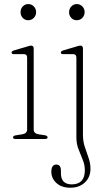

<svg xmlns="http://www.w3.org/2000/svg" viewBox="-20 -666 509 920"><path d="M115 -569Q99.5 -569 89 -580.2Q78.5 -591.5 78.5 -607.5Q78.5 -624 89.2 -635.2Q100 -646.5 115 -646.5Q131.5 -646.5 142.2 -635Q153 -623.5 153 -608Q153 -591.5 142 -580.2Q131 -569 115 -569ZM141.5 -433V-45.5Q141.5 -26.5 164.5 -22.5L194.5 -18Q208 -15.5 208 -8Q208 0 196 0H54Q42.5 0 42.5 -8Q42.5 -15 55 -17.5L87 -22.5Q110 -26.5 110 -45.5V-390Q110 -406.5 95 -406.5H47Q35.5 -406.5 35.5 -414Q35.5 -421 47 -424.5L107 -442Q114.5 -444.5 119.8 -446Q125 -447.5 128.5 -447.5Q141.5 -447.5 141.5 -433ZM347.5 -569Q332 -569 321.5 -580.2Q311 -591.5 311 -607.5Q311 -624 321.8 -635.2Q332.5 -646.5 347.5 -646.5Q364 -646.5 374.8 -635Q385.5 -623.5 385.5 -608Q385.5 -591.5 374.5 -580.2Q363.5 -569 347.5 -569ZM377.5 -18.5Q377.5 11.5 386.5 38.2Q395.5 65 404.5 90.8Q413.5 116.5 413.5 143Q413.5 183 386.8 208.2Q360 233.5 317 233.5Q275 233.5 250.5 211Q226 188.5 226 157.5Q226 122.5 250 122.5Q272 122.5 272 152.5V164.5Q272 217.5 324.5 217.5Q386.5 216.5 386.5 150Q386.5 123.5 376.2 99Q366 74.5 356 48.5Q346 22.5 346 -7V-389.5Q346 -406.5 331 -406.5H283Q271.5 -406.5 271.5 -414Q271.5 -421 283 -424.5L342.5 -442Q350 -444.5 355.5 -446Q361 -447.5 364.5 -447.5Q377.5 -447.5 377.5 -433Z"/></svg>

Font: Fraunces 72pt S050 Thin
Style: Regular
Weight: 100
Version: Version 1.000; ttfautohint (v1.8.3)